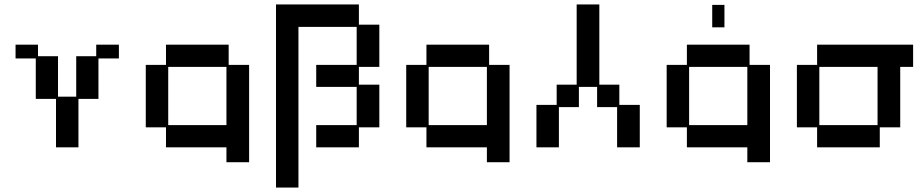

<svg xmlns="http://www.w3.org/2000/svg" viewBox="-20 -651 4131 864"><path d="M232 12V-206H141V-388H50V-450H151V-398H241V-216H323V-398H413V-450H515V-388H423V-206H333V12Z M999 79V12H727V-78H636V-359H727V-450H1009V-359H1101V79ZM737 -88H999V-350H737Z M1222 193V-631H1595V-540H1687V-350H1595V-270H1687V-78H1595V12H1403V-88H1585V-260H1403V-359H1585V-530H1323V193Z M2171 79V12H1899V-78H1808V-359H1899V-450H2181V-359H2273V79ZM1909 -88H2171V-350H1909Z M2394 12V-179H2485V-270H2575V-631H2677V-270H2767V-179H2859V12H2757V-169H2667V-260H2585V-169H2495V12Z M3343 79V12H3071V-78H2980V-359H3071V-450H3353V-359H3445V79ZM3081 -88H3343V-350H3081ZM3185 -528V-629H3240V-528Z M3657 12V-78H3566V-359H3657V-450H4089V-350H4031V-78H3939V12ZM3667 -88H3929V-350H3667Z"/></svg>

Font: Pixelify Sans
Style: Regular
Weight: 400
Designer: Stefie Justprince
Foundry: Typecalism Foundryline
Version: Version 1.000;February 13, 2025;FontCreator 15.0.0.3015 64-b